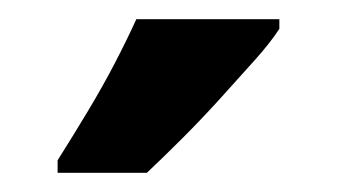

<svg xmlns="http://www.w3.org/2000/svg" viewBox="-20 -786 351 200"><path d="M271 -756Q262 -742 245.5 -723.5Q229 -705 209.5 -683.5Q190 -662 170 -642Q150 -622 133 -606H40V-619Q57 -646 72 -671Q87 -696 99.5 -720Q112 -744 122 -766H271Z"/></svg>

Font: Noto Sans Khmer ExtraCondensed
Style: Bold
Weight: 700
Width: 2
Designer: Danh Hong and the Monotype Design Team
Foundry: Monotype Imaging Inc.
Version: Version 2.004